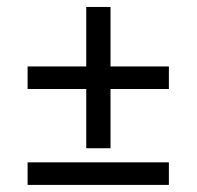

<svg xmlns="http://www.w3.org/2000/svg" viewBox="-20 -436 562 549"><path d="M58.9 28.2H462.9V92.7H58.9ZM226.6 -181.5H58.9V-246H226.6V-416.1H296V-246H462.9V-181.5H296V-12.1H226.6Z"/></svg>

Font: Playfair Micro SmCond SmLight
Style: Regular
Weight: 360
Width: 4
Designer: Claus Eggers Sørensen
Foundry: Claus Eggers Sørensen
Version: Version 2.100;Glyphs 3.2 (3219)